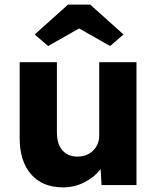

<svg xmlns="http://www.w3.org/2000/svg" viewBox="-20 -800 683 830"><path d="M252 10Q164 10 114.5 -46.5Q65 -103 65 -203V-531H226V-227Q226 -178 249.5 -150.5Q273 -123 315 -123Q356 -123 382.5 -149Q409 -175 409 -215V-531H570V0H419L415 -69Q388 -34 345 -12Q302 10 252 10ZM188 -601 130 -651 274 -780H370L514 -651L456 -601L322 -677Z"/></svg>

Font: Readex Pro
Style: Bold
Weight: 700
Designer: Bonnie Shaver-Troup, Thomas Jockin
Foundry: Lexend
Version: Version 1.203; ttfautohint (v1.8.3)